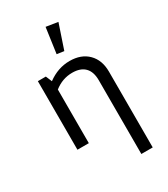

<svg xmlns="http://www.w3.org/2000/svg" viewBox="-230 -848 1022 1169"><g transform="rotate(-30 281.0 -264.0)"><path d="M314 -560 264 -567 289 -745 372 -732ZM83 0V-482H139L157 -439Q229 -492 311 -492Q392 -492 439.5 -444.5Q487 -397 487 -316V217H407V-302Q407 -361 377 -391.5Q347 -422 289 -422Q220 -422 163 -377V0Z"/></g></svg>

Font: Cantarell
Style: Regular
Weight: 400
Designer: Dave Crossland, Nikolaus Waxweiler, Florian Fecher, Jacques Le Bailly, Eben Sorkin, Alexei Vanyashin, Alexios Zavras, Em
Version: Version 0.303